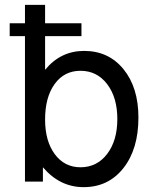

<svg xmlns="http://www.w3.org/2000/svg" viewBox="-20 -749 621 792"><path d="M83 -653V-729H166V-653H316V-600H166V-461Q230 -539 327 -539Q428 -539 489.5 -463.5Q551 -388 551 -264Q551 -134 489 -55.5Q427 23 325 23Q227 23 157 -59V0H83V-600H20V-653ZM312 -457Q245 -457 205.5 -402.5Q166 -348 166 -256Q166 -167 206 -113Q246 -59 312 -59Q380 -59 422 -114Q464 -169 464 -258Q464 -347 422 -402Q380 -457 312 -457Z"/></svg>

Font: ColatingCofangSans
Style: Regular
Weight: 400
Foundry: GNU
Version: Version 412.227;June 27, 2022;FontCreator 11.0.0.2412 32-bit